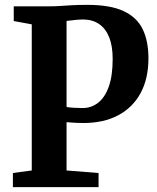

<svg xmlns="http://www.w3.org/2000/svg" viewBox="-20 -769 644 789"><path d="M110.5 -68.5V-669L36.5 -682.5V-743H181Q206 -743 227.5 -744.5Q249 -746 275 -747.5Q301 -749 339.5 -749Q434 -749 488.8 -723Q543.5 -697 566.8 -648.2Q590 -599.5 590 -529.5Q590 -446 557.8 -386.5Q525.5 -327 465.5 -295.2Q405.5 -263.5 323 -263.5Q308 -263.5 293.8 -264.2Q279.5 -265 269 -265.8Q258.5 -266.5 253.5 -267V-68.5L385 -58V0H33V-58ZM253.5 -329.5Q262.5 -327.5 281.8 -326.2Q301 -325 320 -325Q354.5 -325 382.5 -346.2Q410.5 -367.5 426.8 -412.2Q443 -457 443 -527Q443 -579.5 428.8 -615.5Q414.5 -651.5 387.2 -670.2Q360 -689 320 -689Q308.5 -689 296.5 -687.8Q284.5 -686.5 273.5 -685.2Q262.5 -684 253.5 -683Z"/></svg>

Font: Merriweather 24pt SemiCondensed
Style: Bold
Weight: 700
Width: 4
Designer: Eben Sorkin
Foundry: Eben Sorkin
Version: Version 2.100